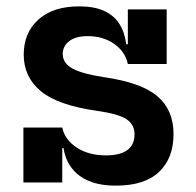

<svg xmlns="http://www.w3.org/2000/svg" viewBox="-20 -573 614 603"><path d="M344 10Q294 10 259.5 -4.5Q225 -19 205 -45.5Q185 -72 179.5 -108H156.5L175.5 -172.5Q183.5 -134 221 -109.5Q258.5 -85 313 -85Q357.5 -85 380 -101.8Q402.5 -118.5 402.5 -151Q402.5 -182 377 -198.8Q351.5 -215.5 284 -225Q161 -242.5 107.8 -287Q54.5 -331.5 54.5 -401.5Q54.5 -469.5 100.2 -511.2Q146 -553 229 -553Q276 -553 307 -538.8Q338 -524.5 355 -497.8Q372 -471 376.5 -434H399.5L381.5 -372Q373.5 -410.5 338.8 -435Q304 -459.5 256 -459.5Q217 -459.5 197 -443.5Q177 -427.5 177 -403.5Q177 -374 208.8 -357.2Q240.5 -340.5 307.5 -330.5Q425 -313.5 475 -270.2Q525 -227 525 -152Q525 -76 479.5 -33Q434 10 344 10ZM53.5 0V-172.5H175.5V0ZM381.5 -372V-543.5H503.5V-372Z"/></svg>

Font: Hepta Slab ExtraLight SemiBold
Style: Regular
Weight: 600
Version: Version 1.102